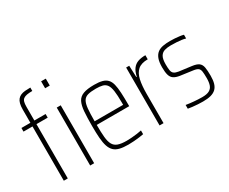

<svg xmlns="http://www.w3.org/2000/svg" viewBox="-113 -1099 1744 1464"><g transform="rotate(-30 758.5 -367.5)"><path d="M102 0V-478H23V-510H102V-625Q102 -657 107.5 -678Q113 -699 124 -712Q135 -725 151 -732Q167 -739 188.5 -741Q210 -743 236 -743V-713Q207 -713 188 -709.5Q169 -706 157.5 -697.5Q146 -689 141.5 -673Q137 -657 137 -631V-510H236V-478H137V0ZM334 0V-510H369V0ZM331 -682V-743H372V-682Z M667 8Q622 8 591.5 0.5Q561 -7 542.5 -25Q524 -43 514 -73Q504 -103 500.5 -147.5Q497 -192 497 -254Q497 -329 501 -380Q505 -431 520.5 -461.5Q536 -492 571 -505Q606 -518 667 -518Q710 -518 737.5 -510.5Q765 -503 781.5 -485.5Q798 -468 805.5 -438Q813 -408 815.5 -363Q818 -318 818 -256V-243H532Q532 -178 536 -135.5Q540 -93 553.5 -68.5Q567 -44 595 -34Q623 -24 671 -24Q692 -24 716 -26Q740 -28 763 -31Q786 -34 803 -38V-5Q788 -2 765 1Q742 4 716.5 6Q691 8 667 8ZM783 -256V-296Q783 -360 777.5 -398Q772 -436 758.5 -455Q745 -474 722 -480Q699 -486 664 -486Q619 -486 592.5 -478.5Q566 -471 553 -449Q540 -427 536 -385.5Q532 -344 532 -275H801Z M945 0V-510H972L976 -408H980Q989 -450 1007 -474Q1025 -498 1053 -508Q1081 -518 1119 -518V-482Q1062 -482 1032 -456Q1002 -430 991 -380Q980 -330 980 -259V0Z M1324 8Q1303 8 1279 6.5Q1255 5 1233 2.5Q1211 0 1195 -3V-36Q1212 -33 1229 -31Q1246 -29 1263.5 -27.5Q1281 -26 1299 -25Q1317 -24 1335 -24Q1376 -24 1398 -36Q1420 -48 1428.5 -72Q1437 -96 1437 -133Q1437 -171 1434 -191.5Q1431 -212 1419 -221.5Q1407 -231 1378 -235L1269 -250Q1236 -255 1217 -267.5Q1198 -280 1190.5 -305.5Q1183 -331 1183 -373Q1183 -421 1194 -449.5Q1205 -478 1225 -493Q1245 -508 1273.5 -513Q1302 -518 1336 -518Q1356 -518 1377 -516.5Q1398 -515 1418 -512.5Q1438 -510 1452 -506V-473Q1436 -478 1416.5 -480.5Q1397 -483 1374 -484.5Q1351 -486 1324 -486Q1293 -486 1269 -479Q1245 -472 1231.5 -449.5Q1218 -427 1218 -380Q1218 -346 1221.5 -326Q1225 -306 1238 -296.5Q1251 -287 1277 -283L1385 -269Q1425 -264 1443.5 -250Q1462 -236 1467 -208Q1472 -180 1472 -133Q1472 -94 1464 -67Q1456 -40 1438.5 -23.5Q1421 -7 1393 0.5Q1365 8 1324 8Z"/></g></svg>

Font: Saira Thin Condensed
Style: Regular
Weight: 100
Width: 3
Version: Version 1.101